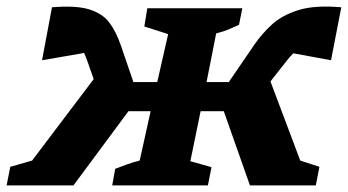

<svg xmlns="http://www.w3.org/2000/svg" viewBox="-43 -560 1051 580"><path d="M179 0H-23L-12 -56L54 -75L240 -321L220 -378Q216 -389 211 -400L84 -378L114 -538Q187 -544 227 -531.5Q267 -519 287.5 -491.5Q308 -464 322 -423L360 -312H432L465 -457L393 -480L402 -535H689L679 -485Q659 -476 646 -470.5Q633 -465 610 -459L581 -312H648L726 -426Q748 -458 778.5 -486Q809 -514 858.5 -529.5Q908 -545 988 -538L957 -378L843 -399Q832 -388 822 -375L774 -314L864 -75L922 -56L911 0H712L633 -224H563L532 -73L596 -55L585 0H296L305 -50Q323 -57 339.5 -63Q356 -69 379 -75L412 -224H345Z"/></svg>

Font: Piazzolla SC
Style: Bold Italic
Weight: 700
Italic angle: -11.3°
Designer: Juan Pablo del Peral
Foundry: Huerta Tipografica
Version: Version 1.330